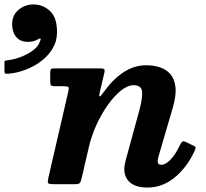

<svg xmlns="http://www.w3.org/2000/svg" viewBox="-30 -827 926 862"><path d="M214.5 -520H417.5Q433.5 -520 437.5 -516.2Q441.5 -512.5 438.5 -500L419 -417.5Q413.5 -395.5 417 -393.8Q420.5 -392 437 -415.5Q478 -472.5 525.5 -503.2Q573 -534 626.5 -534Q658 -534 686.5 -525.2Q715 -516.5 734.2 -495Q753.5 -473.5 757.8 -436Q762 -398.5 745 -341L682 -125.5Q678 -111.5 678 -103.5Q678 -87 694 -87Q713 -87 735.8 -110.5Q758.5 -134 778.5 -177Q783.5 -187 788.2 -190.8Q793 -194.5 803.5 -190L834.5 -175Q847 -170 848 -165.5Q849 -161 842.5 -147Q809 -75 754 -30Q699 15 632 15Q580.5 15 554.2 -7.5Q528 -30 528 -68Q528 -77 530 -88.2Q532 -99.5 534.5 -108.5L592.5 -320Q608.5 -375.5 608.2 -410Q608 -444.5 570.5 -444.5Q543 -444.5 512.8 -420.2Q482.5 -396 454 -355.8Q425.5 -315.5 403.2 -266.8Q381 -218 369.5 -169L336 -24.5Q333 -11 328.2 -5.5Q323.5 0 306.5 0H212.5Q189 0 186 -5Q183 -10 187 -28L277 -417.5Q280.5 -432.5 277 -436.2Q273.5 -440 254 -440H216Q201.5 -440 198.5 -444.5Q195.5 -449 195.5 -463V-499.5Q195.5 -512.5 198.5 -516.2Q201.5 -520 214.5 -520ZM24.5 -719Q24.5 -758.5 53 -782.8Q81.5 -807 121.5 -807Q162 -807 194 -778Q226 -749 226 -683Q226 -642 206 -608.8Q186 -575.5 153.2 -551.2Q120.5 -527 81.8 -512.8Q43 -498.5 5.5 -496Q-4 -495.5 -7 -497.2Q-10 -499 -10 -508.5V-546Q-10 -553.5 -6.8 -554.5Q-3.5 -555.5 3.5 -556.5Q29.5 -559 61 -570.5Q92.5 -582 117.8 -600.5Q143 -619 150 -643Q155.5 -653 150.8 -653.8Q146 -654.5 138.5 -649.5Q120.5 -639 95.5 -639Q61 -639 42.8 -661Q24.5 -683 24.5 -719Z"/></svg>

Font: Besley*
Style: Bold Italic
Weight: 700
Italic angle: -13°
Designer: Owen Earl
Foundry: indestructible type*
Version: Version 2.000; ttfautohint (v1.8.3)